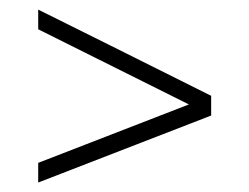

<svg xmlns="http://www.w3.org/2000/svg" viewBox="-20 -560 519 400"><path d="M419.9 -360.4Q419.9 -346.7 419.9 -319.3Q299.8 -378.9 59.6 -499Q59.6 -512.7 59.6 -540Q179.7 -480.5 419.9 -360.4ZM419.9 -360.4Q419.9 -346.7 419.9 -319.3Q299.8 -272.5 59.6 -179.7Q59.6 -193.4 59.6 -220.7Q179.7 -267.6 419.9 -360.4Z"/></svg>

Font: No Time for a New Roman
Style: XXL
Weight: 400
Monospace: yes
Designer: Arthur Shnapir
Foundry: Arthur Shnapir
Version: Version_01